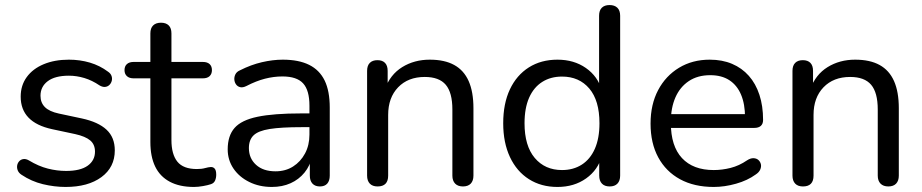

<svg xmlns="http://www.w3.org/2000/svg" viewBox="-20 -732 3655 761"><path d="M240 9Q195.5 9 150 -2Q104.5 -13 65 -39.5Q54.5 -46.5 50.5 -56.2Q46.5 -66 48 -75.8Q49.5 -85.5 56 -92.8Q62.5 -100 72.5 -101.5Q82.5 -103 94 -96.5Q133 -73 169.5 -63.8Q206 -54.5 242 -54.5Q298.5 -54.5 327.5 -75.2Q356.5 -96 356.5 -131Q356.5 -159.5 337.5 -175.5Q318.5 -191.5 278 -200.5L186.5 -220Q124 -233.5 93 -265.8Q62 -298 62 -349Q62 -393.5 86 -426.5Q110 -459.5 153.2 -477.5Q196.5 -495.5 253 -495.5Q297 -495.5 336.5 -483.8Q376 -472 408 -448Q418.5 -441 422 -431.2Q425.5 -421.5 423 -411.8Q420.5 -402 413.5 -395.2Q406.5 -388.5 396.5 -387.5Q386.5 -386.5 374.5 -393.5Q345 -413.5 314.2 -422.8Q283.5 -432 253 -432Q198 -432 169.2 -410.2Q140.5 -388.5 140.5 -352.5Q140.5 -325 158 -307.5Q175.5 -290 213 -282L304.5 -262.5Q369.5 -248.5 402.2 -218Q435 -187.5 435 -136Q435 -69 382 -30Q329 9 240 9Z M749 9Q691.5 9 652.8 -11.8Q614 -32.5 595 -72Q576 -111.5 576 -169V-421.5H509.5Q492.5 -421.5 483 -430.2Q473.5 -439 473.5 -454Q473.5 -469.5 483 -478Q492.5 -486.5 509.5 -486.5H576V-599.5Q576 -620.5 587 -631.2Q598 -642 618 -642Q638 -642 648.8 -631.2Q659.5 -620.5 659.5 -599.5V-486.5H784Q801.5 -486.5 810.8 -478Q820 -469.5 820 -454Q820 -439 810.8 -430.2Q801.5 -421.5 784 -421.5H659.5V-177Q659.5 -120.5 683 -91.2Q706.5 -62 760.5 -62Q779.5 -62 792.8 -65.8Q806 -69.5 815.5 -70Q824.5 -70.5 830.8 -63.8Q837 -57 837 -39.5Q837 -27 832.5 -16.5Q828 -6 816 -2Q804.5 2 784.8 5.5Q765 9 749 9Z M1057.5 9Q1007.5 9 967.8 -10.8Q928 -30.5 905.2 -64.2Q882.5 -98 882.5 -140Q882.5 -194 909.8 -225Q937 -256 1000.8 -269.2Q1064.5 -282.5 1174 -282.5H1219.5V-228H1175.5Q1095 -228 1049.2 -220.8Q1003.5 -213.5 985 -195.5Q966.5 -177.5 966.5 -145Q966.5 -104.5 994.8 -78.8Q1023 -53 1072 -53Q1111.5 -53 1141.5 -72Q1171.5 -91 1189 -123.8Q1206.5 -156.5 1206.5 -198.5V-313Q1206.5 -374 1181.5 -401.5Q1156.5 -429 1099.5 -429Q1065 -429 1030 -420Q995 -411 956.5 -391Q942.5 -384 932 -386.5Q921.5 -389 915.5 -397.5Q909.5 -406 908.8 -416.8Q908 -427.5 913.2 -437.8Q918.5 -448 931.5 -453.5Q975 -475.5 1018.2 -485.5Q1061.5 -495.5 1100.5 -495.5Q1164 -495.5 1205.2 -475Q1246.5 -454.5 1266.8 -412.8Q1287 -371 1287 -305.5V-36Q1287 -15.5 1277 -4.2Q1267 7 1248 7Q1229 7 1218.5 -4.2Q1208 -15.5 1208 -36V-112.5H1217.5Q1209 -75 1186.8 -47.8Q1164.5 -20.5 1131.8 -5.8Q1099 9 1057.5 9Z M1476.5 7Q1456.5 7 1445.8 -4.2Q1435 -15.5 1435 -36V-451Q1435 -472 1445.8 -482.8Q1456.5 -493.5 1476 -493.5Q1495.5 -493.5 1506 -482.8Q1516.5 -472 1516.5 -451V-366L1505.5 -378.5Q1526.5 -436.5 1574.2 -466Q1622 -495.5 1683.5 -495.5Q1742 -495.5 1780.2 -474.5Q1818.5 -453.5 1837.5 -410.8Q1856.5 -368 1856.5 -303V-36Q1856.5 -15.5 1845.8 -4.2Q1835 7 1815 7Q1795 7 1784 -4.2Q1773 -15.5 1773 -36V-298Q1773 -365 1746.8 -396Q1720.5 -427 1663.5 -427Q1597.5 -427 1558 -386Q1518.5 -345 1518.5 -276.5V-36Q1518.5 7 1476.5 7Z M2189.5 9Q2125 9 2076.5 -21.8Q2028 -52.5 2001.2 -109.5Q1974.5 -166.5 1974.5 -243.5Q1974.5 -321.5 2001 -377.8Q2027.5 -434 2076 -464.8Q2124.5 -495.5 2189.5 -495.5Q2255 -495.5 2302.2 -462.5Q2349.5 -429.5 2365.5 -374H2354.5V-669.5Q2354.5 -690.5 2365.2 -701.2Q2376 -712 2396 -712Q2416 -712 2427 -701.2Q2438 -690.5 2438 -669.5V-36Q2438 -15.5 2427.2 -4.2Q2416.5 7 2396.5 7Q2376.5 7 2365.8 -4.2Q2355 -15.5 2355 -36V-130L2366 -115Q2350.5 -58.5 2303 -24.8Q2255.5 9 2189.5 9ZM2207.5 -58Q2252.5 -58 2286 -79.5Q2319.5 -101 2337.8 -142.5Q2356 -184 2356 -243.5Q2356 -333.5 2315.8 -381Q2275.5 -428.5 2207.5 -428.5Q2162.5 -428.5 2129 -407.2Q2095.5 -386 2077.2 -344.8Q2059 -303.5 2059 -243.5Q2059 -154 2099.5 -106Q2140 -58 2207.5 -58Z M2809 9Q2731.5 9 2675.5 -21.5Q2619.5 -52 2589 -108.2Q2558.5 -164.5 2558.5 -242Q2558.5 -318 2588.5 -374.8Q2618.5 -431.5 2671.5 -463.5Q2724.5 -495.5 2793 -495.5Q2842.5 -495.5 2881.5 -479Q2920.5 -462.5 2948 -431.5Q2975.5 -400.5 2990 -356.2Q3004.5 -312 3004.5 -256.5Q3004.5 -241 2995.5 -233Q2986.5 -225 2969.5 -225H2622.5V-279.5H2949.5L2933 -266Q2933 -319.5 2917.2 -356.8Q2901.5 -394 2871 -414Q2840.5 -434 2795 -434Q2745 -434 2710 -410.5Q2675 -387 2657 -345.8Q2639 -304.5 2639 -250V-244Q2639 -153 2683 -105.5Q2727 -58 2809 -58Q2842 -58 2875.8 -66.5Q2909.5 -75 2941 -96.5Q2955 -105.5 2966.8 -105Q2978.5 -104.5 2986 -97.8Q2993.5 -91 2995.8 -81Q2998 -71 2993.2 -60Q2988.5 -49 2975.5 -40.5Q2942.5 -16.5 2897.2 -3.8Q2852 9 2809 9Z M3162.5 7Q3142.5 7 3131.8 -4.2Q3121 -15.5 3121 -36V-451Q3121 -472 3131.8 -482.8Q3142.5 -493.5 3162 -493.5Q3181.5 -493.5 3192 -482.8Q3202.5 -472 3202.5 -451V-366L3191.5 -378.5Q3212.5 -436.5 3260.2 -466Q3308 -495.5 3369.5 -495.5Q3428 -495.5 3466.2 -474.5Q3504.5 -453.5 3523.5 -410.8Q3542.5 -368 3542.5 -303V-36Q3542.5 -15.5 3531.8 -4.2Q3521 7 3501 7Q3481 7 3470 -4.2Q3459 -15.5 3459 -36V-298Q3459 -365 3432.8 -396Q3406.5 -427 3349.5 -427Q3283.5 -427 3244 -386Q3204.5 -345 3204.5 -276.5V-36Q3204.5 7 3162.5 7Z"/></svg>

Font: Nunito ExtraLight
Style: Regular
Weight: 200
Designer: Vernon Adams
Foundry: Vernon Adams
Version: Version 3.602;April 4, 2023;FontCreator 14.0.0.2856 64-bit